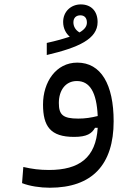

<svg xmlns="http://www.w3.org/2000/svg" viewBox="-20 -628 626 876"><path d="M207 228.5C400.9 228.5 498.5 123 498.5 -74.7C498.5 -242.7 440.9 -342.3 332.5 -342.3C235.8 -342.3 176.3 -253.9 176.3 -151.4C176.3 -51.8 210 -3.4 317.9 -3.4C377 -3.4 398.9 -19 413.6 -44.9H425.8C417.5 91.8 341.3 147.5 203.6 147.5C160.6 147.5 127 143.1 86.4 133.8L80.6 207.5C115.2 221.2 163.1 228.5 207 228.5ZM193.4 -377C338.4 -411.1 425.3 -450.2 425.3 -527.3C425.3 -578.6 394.5 -607.9 348.6 -607.9C304.7 -607.9 268.1 -576.2 268.1 -527.8C268.1 -498.5 280.8 -475.6 298.3 -460.4C272 -451.7 237.8 -441.9 193.4 -432.1ZM425.8 -98.6C396 -91.3 369.1 -86.9 337.4 -86.9C267.1 -86.9 248.5 -104 248.5 -158.2C248.5 -215.8 278.8 -258.3 330.6 -258.3C389.6 -258.3 420.9 -207.5 425.8 -98.6ZM342.8 -480C324.2 -490.7 314.9 -507.8 314.9 -525.9C314.9 -546.4 327.1 -558.1 346.7 -558.1C364.7 -558.1 376.5 -546.9 376.5 -525.4C376.5 -509.8 368.7 -495.1 342.8 -480Z"/></svg>

Font: Cascadia Mono PL SemiLight
Style: Regular
Weight: 350
Monospace: yes
Designer: Aaron Bell
Foundry: Saja Typeworks
Version: Version 2404.023